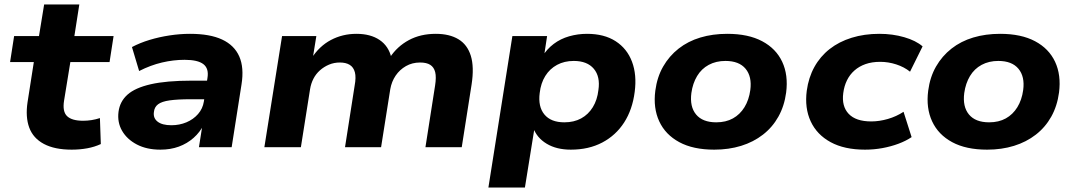

<svg xmlns="http://www.w3.org/2000/svg" viewBox="-20 -657 4793 857"><path d="M300 11Q224 11 176 -14.5Q128 -40 110.5 -87.5Q93 -135 103 -201L131 -380H25L43 -496H154L177 -637H334L312 -496H487L469 -380H294L266 -208Q258 -159 279.5 -138.5Q301 -118 351 -118Q370 -118 389 -121Q408 -124 426 -130L430 -14Q402 -1 369 5Q336 11 300 11Z M696 11Q635 11 591 -12Q547 -35 525 -73Q503 -111 509 -158Q515 -204 549 -234.5Q583 -265 653 -281Q723 -297 836 -297H923L910 -214H831Q773 -214 737.5 -209Q702 -204 685.5 -191.5Q669 -179 667 -157Q663 -130 683.5 -114Q704 -98 745 -98Q781 -98 812 -111Q843 -124 864 -148Q885 -172 890 -204L906 -309Q913 -351 888 -370.5Q863 -390 804 -390Q754 -390 703 -378Q652 -366 601 -340L569 -447Q605 -466 648 -479Q691 -492 737.5 -499Q784 -506 828 -506Q917 -506 971.5 -480.5Q1026 -455 1048 -405Q1070 -355 1058 -280L1014 0H868L884 -102H890Q873 -67 844 -41.5Q815 -16 778 -2.5Q741 11 696 11Z M1160 0 1239 -496H1392L1376 -397L1370 -396Q1405 -451 1457 -478.5Q1509 -506 1571 -506Q1634 -506 1674.5 -478.5Q1715 -451 1727 -399L1720 -400Q1753 -450 1805 -478Q1857 -506 1925 -506Q1986 -506 2026 -482Q2066 -458 2081.5 -408Q2097 -358 2085 -280L2041 0H1879L1922 -275Q1928 -313 1922.5 -335Q1917 -357 1900.5 -367.5Q1884 -378 1855 -378Q1820 -378 1792 -362Q1764 -346 1746 -319.5Q1728 -293 1722 -259L1681 0H1520L1563 -275Q1570 -312 1564 -334.5Q1558 -357 1541 -367.5Q1524 -378 1497 -378Q1471 -378 1448.5 -368.5Q1426 -359 1408 -343Q1390 -327 1379 -305.5Q1368 -284 1364 -259L1323 0Z M2160 180 2267 -496H2422L2408 -404H2400Q2421 -438 2451.5 -461Q2482 -484 2520.5 -495Q2559 -506 2600 -506Q2677 -506 2728 -473Q2779 -440 2801 -381.5Q2823 -323 2813 -247Q2803 -168 2766 -110.5Q2729 -53 2668.5 -21Q2608 11 2528 11Q2464 11 2420 -15.5Q2376 -42 2360 -87H2366L2323 180ZM2499 -111Q2542 -111 2574 -128.5Q2606 -146 2626 -178.5Q2646 -211 2651 -255Q2660 -315 2630.5 -350Q2601 -385 2541 -385Q2499 -385 2466.5 -367.5Q2434 -350 2414 -318Q2394 -286 2389 -242Q2381 -181 2410 -146Q2439 -111 2499 -111Z M3168 11Q3074 11 3012 -22.5Q2950 -56 2922.5 -115.5Q2895 -175 2905 -252Q2913 -313 2940 -360Q2967 -407 3009 -440Q3051 -473 3106 -489.5Q3161 -506 3226 -506Q3320 -506 3382 -473Q3444 -440 3471.5 -381Q3499 -322 3489 -244Q3481 -184 3454.5 -136.5Q3428 -89 3385.5 -56Q3343 -23 3288 -6Q3233 11 3168 11ZM3177 -111Q3220 -111 3251.5 -128.5Q3283 -146 3303 -178.5Q3323 -211 3329 -255Q3337 -315 3308 -350Q3279 -385 3218 -385Q3176 -385 3143.5 -367.5Q3111 -350 3091.5 -317.5Q3072 -285 3066 -242Q3058 -181 3087 -146Q3116 -111 3177 -111Z M3841 11Q3749 11 3687.5 -22.5Q3626 -56 3598.5 -115.5Q3571 -175 3581 -252Q3589 -311 3615 -358Q3641 -405 3683 -438Q3725 -471 3781.5 -488.5Q3838 -506 3905 -506Q3964 -506 4016 -491Q4068 -476 4098 -450L4042 -337Q4016 -358 3980.5 -369.5Q3945 -381 3909 -381Q3872 -381 3843.5 -371Q3815 -361 3794 -342.5Q3773 -324 3760.5 -298.5Q3748 -273 3744 -242Q3736 -183 3768 -149Q3800 -115 3869 -115Q3905 -115 3943 -126Q3981 -137 4013 -158L4049 -45Q4024 -28 3990.5 -15.5Q3957 -3 3919 4Q3881 11 3841 11Z M4386 11Q4292 11 4230 -22.5Q4168 -56 4140.5 -115.5Q4113 -175 4123 -252Q4131 -313 4158 -360Q4185 -407 4227 -440Q4269 -473 4324 -489.5Q4379 -506 4444 -506Q4538 -506 4600 -473Q4662 -440 4689.5 -381Q4717 -322 4707 -244Q4699 -184 4672.5 -136.5Q4646 -89 4603.5 -56Q4561 -23 4506 -6Q4451 11 4386 11ZM4395 -111Q4438 -111 4469.5 -128.5Q4501 -146 4521 -178.5Q4541 -211 4547 -255Q4555 -315 4526 -350Q4497 -385 4436 -385Q4394 -385 4361.5 -367.5Q4329 -350 4309.5 -317.5Q4290 -285 4284 -242Q4276 -181 4305 -146Q4334 -111 4395 -111Z"/></svg>

Font: Nunito Sans 10pt SemiExpanded ExtraBold
Style: Italic
Weight: 800
Width: 6
Italic angle: -9°
Designer: Vernon Adams
Foundry: Vernon Adams
Version: Version 3.101;gftools[0.9.27]